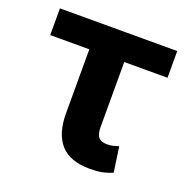

<svg xmlns="http://www.w3.org/2000/svg" viewBox="-102 -626 724 736"><g transform="rotate(20 260.0 -258.5)"><path d="M339 10.5Q257.5 10.5 219 -32.5Q180.5 -75.5 180.5 -158.5V-419.5H21V-528.5H499.5V-419.5H323V-156.5Q323 -125.5 333.5 -113Q344 -100.5 367.5 -100.5Q381.5 -100.5 390.5 -102.5Q399.5 -104.5 415.5 -109.5L430 -7Q408 2.5 387.5 6.5Q367 10.5 339 10.5Z"/></g></svg>

Font: Roberto Sans
Style: Bold
Weight: 700
Designer: Google (font) & Cristiano Sobral (main changes)
Version: Version 1.000;October 12, 2021;FontCreator 14.0.0.2814 64-bi